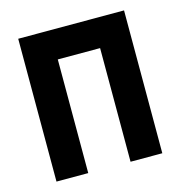

<svg xmlns="http://www.w3.org/2000/svg" viewBox="-80 -554 588 626"><g transform="rotate(-15 214.5 -241.0)"><path d="M35.7 -482.1H392.9V0H285.7V-383.6H142.9V0H35.7Z"/></g></svg>

Font: Aire Exterior
Style: Regular
Weight: 400
Width: 4
Designer: Jayvee Enaguas (HarvettFox96)
Version: 20190503.02